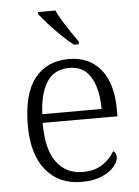

<svg xmlns="http://www.w3.org/2000/svg" viewBox="-55 -809 623 861"><g transform="rotate(-5 257.0 -378.0)"><path d="M278 10Q176 10 117.5 -61Q59 -132 59 -263Q59 -404 113.5 -474Q168 -544 268 -544Q359 -544 411 -480.5Q463 -417 463 -298V-269H126Q126 -149 169 -91.5Q212 -34 286 -34Q341 -34 376.5 -58Q412 -82 430 -115Q444 -107 444 -88Q444 -68 425.5 -45.5Q407 -23 370 -6.5Q333 10 278 10ZM395 -308Q395 -396 364 -450Q333 -504 267 -504Q198 -504 165 -452Q132 -400 128 -308ZM297 -606Q273 -624 243.5 -652.5Q214 -681 188 -710Q162 -739 149 -756V-766H227Q237 -744 253.5 -717Q270 -690 287.5 -664Q305 -638 319 -619V-606Z"/></g></svg>

Font: Noto Serif Hentaigana Light
Style: Regular
Weight: 300
Designer: Kazuhiro Yamada
Foundry: nipponia
Version: Version 1.000; ttfautohint (v1.8.4.7-5d5b)